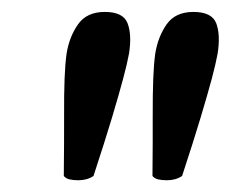

<svg xmlns="http://www.w3.org/2000/svg" viewBox="-20 -753 387 322"><path d="M111.2 -450.7Q103.4 -450.7 96.9 -452.1Q90.4 -453.6 87 -457.9Q87.6 -517.2 87.5 -556.3Q87.3 -595.4 88.3 -621Q89.3 -646.6 91.7 -663.3Q96.2 -691.2 110.8 -712.1Q125.3 -733 155.8 -733Q186.8 -733 194 -713.8Q201.3 -694.7 196.4 -663.3Q193.4 -646.6 186.5 -621Q179.7 -595.4 168 -556.3Q156.3 -517.2 136.8 -457.9Q126.2 -450.7 111.2 -450.7ZM259.9 -450.7Q252.1 -450.7 245.5 -452.1Q239 -453.6 235.7 -457.9Q236.3 -517.2 236.1 -556.3Q236 -595.4 237 -621Q238 -646.6 240.4 -663.3Q244.9 -691.2 259.4 -712.1Q274 -733 304.4 -733Q335.4 -733 342.7 -713.8Q349.9 -694.7 345 -663.3Q342 -646.6 335.2 -621Q328.3 -595.4 316.6 -556.3Q304.9 -517.2 285.4 -457.9Q274.8 -450.7 259.9 -450.7Z"/></svg>

Font: Petrona
Style: Italic
Weight: 400
Italic angle: -9°
Designer: Ringo R. Seeber
Foundry: Ringo R. Seeber
Version: Version 2.001; ttfautohint (v1.8.3)